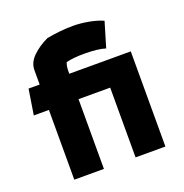

<svg xmlns="http://www.w3.org/2000/svg" viewBox="-123 -786 857 895"><g transform="rotate(-20 305.5 -338.0)"><path d="M95 -346H20L40 -472H95V-543Q95 -581 126.5 -611.5Q158 -642 203 -663Q271 -676 335 -676Q371 -676 411.5 -668.5Q452 -661 481 -648L444 -524Q407 -536 337 -536Q285 -536 249 -527Q242 -509 242 -487V-472H547V0H399V-346H242V0H95Z"/></g></svg>

Font: Athiti
Style: Bold
Weight: 700
Designer: CadsonDemak Team
Foundry: CadsonDemak
Version: Version 1.033